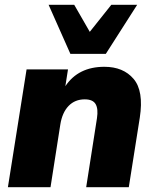

<svg xmlns="http://www.w3.org/2000/svg" viewBox="-20 -782 646 802"><path d="M13 0 91 -492H264L253 -422Q307 -503 416 -503Q495 -503 538 -452.5Q581 -402 564 -291L518 0H340L385 -288Q391 -327 379.5 -347Q368 -367 334 -367Q293 -367 266.5 -339.5Q240 -312 232 -262L191 0ZM274 -557 183 -762H290L355 -649L445 -762H553L422 -557Z"/></svg>

Font: Nunito Sans Black
Style: Italic
Weight: 900
Italic angle: -9°
Designer: Vernon Adams
Foundry: Vernon Adams
Version: Version 3.006; ttfautohint (v1.8.3)